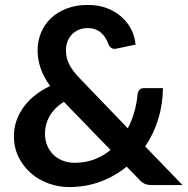

<svg xmlns="http://www.w3.org/2000/svg" viewBox="-20 -751 764 779"><path d="M239 -338Q199 -312 180.8 -279.2Q162.5 -246.5 162.5 -209Q162.5 -181.5 172 -159.5Q181.5 -137.5 197.8 -122.2Q214 -107 235.8 -98.8Q257.5 -90.5 282 -90.5Q326 -90.5 362.5 -104.2Q399 -118 428.5 -142.5ZM720.5 0H599.5Q580.5 0 568.8 -4.5Q557 -9 544 -23.5L494 -75Q446.5 -36 387.5 -14Q328.5 8 260 8Q218.5 8 178.2 -6.2Q138 -20.5 106.5 -47.5Q75 -74.5 55.8 -112.8Q36.5 -151 36.5 -199Q36.5 -233 47.5 -263.2Q58.5 -293.5 78 -319.5Q97.5 -345.5 124.5 -366.2Q151.5 -387 183.5 -402Q156.5 -439.5 144.5 -475.2Q132.5 -511 132.5 -546.5Q132.5 -584 146.2 -617.8Q160 -651.5 186 -676.5Q212 -701.5 250 -716.2Q288 -731 336 -731Q380 -731 414.8 -717.5Q449.5 -704 474.2 -681.5Q499 -659 513.2 -630Q527.5 -601 530 -570L451.5 -553.5Q429.5 -549 419.5 -572.5Q415 -585.5 407.8 -597.2Q400.5 -609 390.5 -617.8Q380.5 -626.5 367 -631.8Q353.5 -637 336 -637Q315 -637 298.5 -629.8Q282 -622.5 270.8 -610.2Q259.5 -598 253.5 -581.8Q247.5 -565.5 247.5 -547.5Q247.5 -532.5 250.5 -518.5Q253.5 -504.5 260.5 -490.5Q267.5 -476.5 278.8 -461.8Q290 -447 306.5 -430L498.5 -230.5Q515 -262 525 -297Q535 -332 538 -368Q539.5 -379.5 546 -386.5Q552.5 -393.5 564 -393.5H641Q640.5 -327.5 622 -267.5Q603.5 -207.5 569 -157Z"/></svg>

Font: LatoLatin
Style: Bold
Weight: 700
Designer: Lukasz Dziedzic with Adam Twardoch and Botio Nikoltchev
Foundry: tyPoland Lukasz Dziedzic
Version: Version 2.015; 2015-08-06; http://www.latofonts.com/